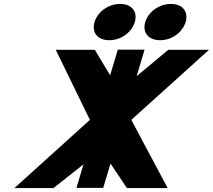

<svg xmlns="http://www.w3.org/2000/svg" viewBox="-20 -955 1080 974"><path d="M589.3 -935C528.1 -935 474.9 -894 459.6 -843C444.4 -792 473.1 -751 534.3 -751C595.3 -751 648.5 -792 663.8 -843C679 -894 650.3 -935 589.3 -935ZM847.6 -935C785.8 -935 732 -894 716.8 -843C701.5 -792 730.8 -751 792.5 -751C853.2 -751 906.4 -792 921.7 -843C937 -894 908.2 -935 847.6 -935ZM830.4 -1 646.1 -346.9 1040.1 -702.2H833.6L673.1 -568.5L713.4 -703H577.6L538.7 -573L461 -702.2H262.9L436 -346.9L53.2 -1H251.2L403.5 -121.2L367.8 -1.8H503.6L540.6 -125.5L623.8 -1Z"/></svg>

Font: Hussar
Style: BdSuprExtOblThree
Weight: 700
Foundry: Cannot Into Space Fonts
Version: Version 2.00